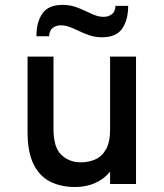

<svg xmlns="http://www.w3.org/2000/svg" viewBox="-20 -738 656 770"><path d="M281.5 12Q225 12 182 -9.2Q139 -30.5 114.8 -79Q90.5 -127.5 90.5 -208.5V-511H194.5V-220.5Q194.5 -146.5 226.2 -116.8Q258 -87 304 -87Q335.5 -87 362.2 -98.8Q389 -110.5 405.2 -139.2Q421.5 -168 421.5 -218.5V-511H525.5V0H421.5V-49.5Q398.5 -21 362.5 -4.5Q326.5 12 281.5 12ZM389 -588.5Q360.5 -588.5 337 -597Q313.5 -605.5 292.5 -615.5Q275 -624 258.2 -630.2Q241.5 -636.5 224 -636.5Q205.5 -636.5 191.8 -626.2Q178 -616 177 -592.5H126Q126 -649 150 -683.8Q174 -718.5 231 -718.5Q259.5 -718.5 283 -710.2Q306.5 -702 327 -692Q344 -683.5 361 -677Q378 -670.5 396 -670.5Q415 -670.5 428.8 -681Q442.5 -691.5 443 -714.5H494Q494 -658 470 -623.2Q446 -588.5 389 -588.5Z"/></svg>

Font: Overpass Mono Light SemiBold
Style: Regular
Weight: 600
Monospace: yes
Version: Version 4.000